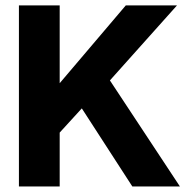

<svg xmlns="http://www.w3.org/2000/svg" viewBox="-20 -670 674 690"><path d="M48 -650.5H194.5V-371L432 -650.5H616L375 -381L626.5 0H455.5L274 -280.5L194.5 -193.5V0H48Z"/></svg>

Font: Overused Grotesk
Style: Bold
Weight: 710
Version: Version 0.004